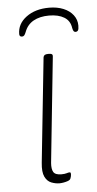

<svg xmlns="http://www.w3.org/2000/svg" viewBox="-52 -746 398 785"><g transform="rotate(-5 146.5 -353.5)"><path d="M160 6Q144 6 127 -0.5Q110 -7 100.5 -26.5Q91 -46 95 -84L140 -513Q141 -519 145.5 -522Q150 -525 159 -525H163Q172 -525 175.5 -522Q179 -519 178 -513L133 -80Q131 -55 138.5 -42.5Q146 -30 171 -30Q185 -30 192.5 -32.5Q200 -35 205 -35Q208 -35 209 -33Q210 -31 210 -28Q210 -24 209 -19Q208 -14 206.5 -10.5Q205 -7 203 -5Q200 -2 192.5 0.5Q185 3 176 4.5Q167 6 160 6ZM180 -713Q213 -713 238.5 -702.5Q264 -692 278.5 -673Q293 -654 293 -630Q293 -615 289.5 -610Q286 -605 279 -605Q275 -605 272 -608.5Q269 -612 267 -622Q263 -652 239 -666.5Q215 -681 177 -681Q139 -681 113 -666.5Q87 -652 76 -622Q72 -612 68.5 -608.5Q65 -605 60 -605Q54 -605 51.5 -608Q49 -611 49 -616Q49 -658 86 -685.5Q123 -713 180 -713Z"/></g></svg>

Font: Asap Thin
Style: Italic
Weight: 250
Italic angle: -6°
Designer: Pablo Cosgaya
Foundry: Omnibus-Type
Version: Version 3.001